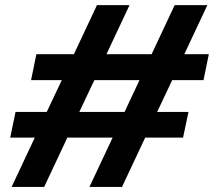

<svg xmlns="http://www.w3.org/2000/svg" viewBox="-20 -740 847 760"><path d="M41.5 -296.9H165L224.6 -422.9H103L124 -525.4H272.5L363.8 -719.7H492.7L401.4 -525.4H580.1L671.4 -719.7H800.8L709.5 -525.4H806.6L785.6 -422.9H661.6L602.1 -296.9H726.1L704.6 -195.3H554.7L462.9 0H334L425.8 -195.3H246.6L154.8 0H25.9L117.7 -195.3H20.5ZM473.1 -296.9 532.2 -422.9H353.5L293.9 -296.9Z"/></svg>

Font: Reddit Sans Chocolate ExBold
Style: Italic
Weight: 800
Italic angle: -11.25°
Designer: Stephen Hutchings
Version: Version 1.013